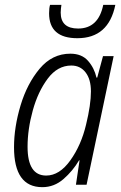

<svg xmlns="http://www.w3.org/2000/svg" viewBox="-20 -764 502 794"><path d="M171 -38Q94 -38 94 -157Q94 -229 115.5 -307Q137 -385 177.5 -439Q218 -493 275 -493Q312 -493 334 -464.5Q356 -436 356 -386Q356 -331 336 -249Q316 -164 271 -101Q226 -38 171 -38ZM155 10Q204 10 242.5 -23.5Q281 -57 307 -101H309L294 0H338L450 -532H406L382 -443H379Q370 -483 344 -512.5Q318 -542 271 -542Q196 -542 144 -480Q92 -418 65 -328Q38 -238 38 -155Q38 10 155 10ZM300 -606Q429 -606 457 -744H407Q387 -646 303 -646Q231 -646 231 -712Q231 -720 232 -728.5Q233 -737 234 -744H187Q183 -731 183 -709Q183 -606 300 -606Z"/></svg>

Font: Noto Sans Display SemiCondensed Light
Style: Italic
Weight: 300
Width: 4
Italic angle: -12°
Designer: Monotype Design Team
Foundry: Monotype Imaging Inc.
Version: Version 1.900